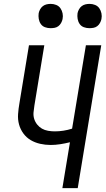

<svg xmlns="http://www.w3.org/2000/svg" viewBox="-20 -968 544 988"><path d="M301 0 340 -236Q316 -230 290.5 -226Q265 -222 241 -222Q213 -222 186.5 -228Q160 -234 138 -247Q116 -260 100.5 -281Q85 -302 78 -327.5Q71 -353 73 -381Q75 -409 80 -437L129 -735H208L157 -425Q154 -407 152.5 -389.5Q151 -372 156 -356Q161 -340 171.5 -327Q182 -314 196 -306Q210 -298 227.5 -295Q245 -292 262 -292Q284 -292 306.5 -295.5Q329 -299 351 -306L422 -735H501L380 0ZM440 -823Q425 -823 411.5 -828Q398 -833 390 -844.5Q382 -856 379.5 -870.5Q377 -885 379 -900Q381 -910 386.5 -920Q392 -930 400.5 -936.5Q409 -943 419.5 -945.5Q430 -948 441 -948Q456 -948 469.5 -942.5Q483 -937 491 -925.5Q499 -914 502 -899.5Q505 -885 502 -870Q500 -860 494.5 -850Q489 -840 480.5 -833.5Q472 -827 461.5 -825Q451 -823 440 -823ZM240 -823Q225 -823 211.5 -828Q198 -833 190 -844.5Q182 -856 179.5 -870.5Q177 -885 179 -900Q181 -910 186.5 -920Q192 -930 200.5 -936.5Q209 -943 219.5 -945.5Q230 -948 241 -948Q256 -948 269.5 -942.5Q283 -937 291 -925.5Q299 -914 302 -899.5Q305 -885 302 -870Q300 -860 294.5 -850Q289 -840 280.5 -833.5Q272 -827 261.5 -825Q251 -823 240 -823Z"/></svg>

Font: Iosevka SS18
Style: Italic
Weight: 400
Italic angle: -9°
Monospace: yes
Designer: Belleve Invis
Foundry: Belleve Invis
Version: Version 25.1.1; ttfautohint (v1.8.4)